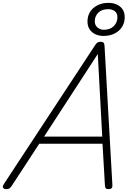

<svg xmlns="http://www.w3.org/2000/svg" viewBox="-66 -1307 918 1341"><path d="M-22 14Q-38 14 -44 5Q-50 -4 -40 -20L600 -994Q607 -1005 615 -1010Q623 -1015 637 -1015Q650 -1015 656.5 -1009.5Q663 -1004 664 -988L719 -14Q720 0 713.5 7Q707 14 692 14Q678 14 673 8.5Q668 3 667 -10L650 -303H208L16 -9Q6 5 -1 9.5Q-8 14 -22 14ZM242 -353H648L617 -930ZM657 -1056Q627 -1056 601 -1067.5Q575 -1079 560 -1102Q545 -1125 545 -1157Q545 -1195 563 -1224Q581 -1253 614.5 -1270Q648 -1287 692 -1287Q723 -1287 749 -1275.5Q775 -1264 790 -1242Q805 -1220 805 -1187Q805 -1149 786.5 -1119.5Q768 -1090 734.5 -1073Q701 -1056 657 -1056ZM658 -1099Q703 -1099 728.5 -1124.5Q754 -1150 754 -1186Q754 -1216 735 -1229.5Q716 -1243 690 -1243Q645 -1243 620.5 -1218.5Q596 -1194 596 -1158Q596 -1130 615.5 -1114.5Q635 -1099 658 -1099Z"/></svg>

Font: Playwrite RO ExtraLight
Style: Regular
Weight: 250
Version: Version 1.002